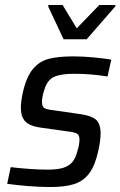

<svg xmlns="http://www.w3.org/2000/svg" viewBox="-20 -745 485 773"><path d="M9 -5 23 -72Q110 -62 172 -62Q213 -62 236.5 -70Q260 -78 272.5 -94Q285 -110 292 -138Q300 -164 300 -183Q300 -201 290 -207Q280 -213 252 -216L138 -232Q99 -238 81.5 -256.5Q64 -275 64 -311Q64 -336 72 -373Q86 -435 112 -466.5Q138 -498 176 -508Q214 -518 275 -518Q313 -518 356 -514Q399 -510 428 -505L413 -437Q347 -448 278 -448Q225 -448 197.5 -435.5Q170 -423 158 -382Q149 -355 149 -334Q149 -316 158.5 -310Q168 -304 196 -301L307 -285Q348 -279 366.5 -263Q385 -247 385 -207Q385 -181 376 -139Q363 -79 339.5 -47.5Q316 -16 279 -4Q242 8 181 8Q140 8 91.5 4Q43 0 9 -5ZM236 -587 174 -719 175 -725H232L289 -631L380 -725H445L444 -719L329 -587Z"/></svg>

Font: Saira Semi Condensed
Style: Italic
Weight: 400
Width: 4
Italic angle: -12°
Designer: Hector Gatti with collaboration of the Omnibus-Type team
Foundry: Omnibus-Type
Version: Version 1.001; ttfautohint (v1.8)